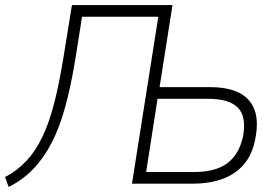

<svg xmlns="http://www.w3.org/2000/svg" viewBox="-35 -725 1102 758"><path d="M-1 13 -15 -26Q33 -51 69 -89.5Q105 -128 132 -184Q159 -240 179 -318Q199 -396 216 -501L249 -705H646L595 -381H793Q864 -381 908.5 -359Q953 -337 970 -291Q987 -245 972 -172Q960 -113 927 -75Q894 -37 843 -18.5Q792 0 727 0H486L590 -659H289L262 -489Q245 -385 222.5 -303Q200 -221 168.5 -160.5Q137 -100 95.5 -57Q54 -14 -1 13ZM542 -46H733Q815 -46 861.5 -80Q908 -114 924 -184Q939 -263 905 -299Q871 -335 786 -335H587Z"/></svg>

Font: Nunito Sans 7pt SemiCondensed ExtraLight
Style: Italic
Weight: 250
Width: 4
Italic angle: -9°
Designer: Vernon Adams
Foundry: Vernon Adams
Version: Version 3.101;gftools[0.9.27]